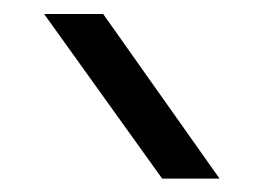

<svg xmlns="http://www.w3.org/2000/svg" viewBox="-20 -701 382 278"><path d="M214.8 -442.4 43.9 -680.7H129.4L297.9 -442.4Z"/></svg>

Font: Squarish Sans CT
Style: Regular
Weight: 400
Version: Version 0.9